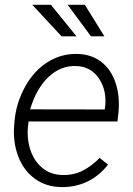

<svg xmlns="http://www.w3.org/2000/svg" viewBox="-20 -760 546 790"><path d="M32.2 0ZM231.9 9.8Q168.5 8.8 122.1 -25.6Q75.7 -60.1 54 -119.4Q32.2 -178.7 38.6 -247.6L40 -264.2Q46.9 -337.4 83.5 -403.6Q120.1 -469.7 176.3 -504.6Q232.4 -539.6 296.4 -538.1Q355.5 -537.1 396.2 -505.9Q437 -474.6 455.6 -418.9Q474.1 -363.3 467.3 -295.9L463.4 -260.3H97.7L96.2 -248.5Q88.9 -195.3 104 -146.7Q119.1 -98.1 153.6 -69.6Q188 -41 236.3 -40Q283.2 -38.6 320.8 -58.1Q358.4 -77.6 390.1 -110.4L424.3 -82.5Q388.7 -36.6 339.6 -12.9Q290.5 10.7 231.9 9.8ZM293.5 -488.3Q230 -490.7 179.7 -443.4Q129.4 -396 104 -310.1L410.6 -309.6L412.1 -316.9Q420.9 -386.2 387.7 -436.3Q354.5 -486.3 293.5 -488.3ZM294.9 -610.4H233.4L112.8 -740.2H189.5ZM409.7 -610.4H354.5L258.3 -740.2H329.1Z"/></svg>

Font: Roboto Light
Style: Italic
Weight: 300
Italic angle: -12°
Designer: Google
Version: Version 2.134; 2016; ttfautohint (v1.6)